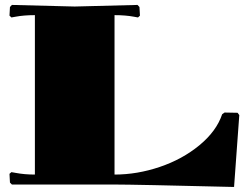

<svg xmlns="http://www.w3.org/2000/svg" viewBox="-20 -741 1000 771"><path d="M120.1 -680.2Q75.7 -680.2 42 -673.8L25.9 -670.9L18.1 -678.2L20 -712.9L27.8 -721.2L279.8 -714.8L532.2 -721.2L540 -712.9L542 -678.2L534.2 -670.9L518.1 -673.8Q484.4 -680.2 439.9 -680.2V-40Q530.8 -40 621.3 -70.6Q711.9 -101.1 780.5 -157.5Q849.1 -213.9 872.1 -282.2L881.8 -289.1L934.1 -288.1L940.9 -278.8L919.9 9.8Q520 0 439.9 0H27.8L20 -7.8L18.1 -43L25.9 -49.8L42 -46.9Q78.1 -40 120.1 -40Z"/></svg>

Font: Yokawerad
Style: Regular
Weight: 500
Designer: gluk
Foundry: gluk
Version: Version 0.79